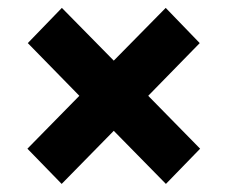

<svg xmlns="http://www.w3.org/2000/svg" viewBox="-20 -492 571 482"><path d="M179.2 -251.5 49.8 -383.8 135.3 -472.2 265.6 -339.8 396 -472.2 481.4 -383.8 352.1 -251.5 482.4 -118.7 396.5 -30.3 265.6 -163.6 134.8 -30.3 48.8 -118.7Z"/></svg>

Font: Vazirmatn FD NL Black
Style: Regular
Weight: 900
Designer: Saber Rastikerdar
Foundry: Saber Rastikerdar
Version: Version 33.003